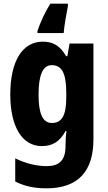

<svg xmlns="http://www.w3.org/2000/svg" viewBox="-20 -879 589 1046"><path d="M350 -846V-859H254C224 -810 200 -758 184 -710V-699H327C330 -738 340 -795 350 -846ZM213 -652C102 -652 36 -546 36 -364C36 -190 100 -83 208 -83C264 -83 305 -106 337 -165H342C339 -143 337 -114 337 -90V-83C337 -4 301 26 235 26C181 26 124 13 63 -16V110C115 136 168 147 233 147C408 147 489 52 489 -120V-642H359L347 -573H340C307 -631 268 -652 213 -652ZM262 -524C317 -524 341 -481 341 -371V-347C341 -249 316 -209 263 -209C213 -209 190 -259 190 -363C190 -472 214 -524 262 -524Z"/></svg>

Font: Noto Sans Kannada UI Condensed ExtraBold
Style: Regular
Weight: 800
Width: 3
Designer: Jelle Bosma - Monotype Design Team
Foundry: Monotype Imaging Inc.
Version: Version 2.005